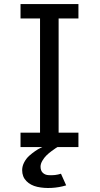

<svg xmlns="http://www.w3.org/2000/svg" viewBox="-20 -720 490 940"><path d="M261.5 0Q258 2 252.5 5.5Q247 9 232.8 19.5Q218.5 30 207.5 40.8Q196.5 51.5 187.5 66.8Q178.5 82 178.5 96Q178.5 115.5 189.5 126Q200.5 136.5 217.5 137.5Q234.5 138.5 249.5 136.8Q264.5 135 278.5 130.5L304 187.5Q269.5 198 232.2 200Q195 202 162.5 194.8Q130 187.5 109.2 166.5Q88.5 145.5 88.5 113Q88.5 93 98.8 74Q109 55 123.5 42.2Q138 29.5 152.5 19.5Q167 9.5 177 5L187.5 0H80.5V-70.5H176V-629.5H80.5V-700H364V-629.5H267V-70.5H364V0Z"/></svg>

Font: League Mono Condensed
Style: Regular
Weight: 400
Width: 1
Designer: Tyler Finck
Foundry: The League of Moveable Type / Tyler Finck
Version: Version 2.210